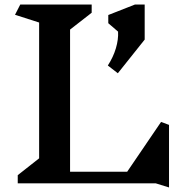

<svg xmlns="http://www.w3.org/2000/svg" viewBox="-20 -806 827 844"><path d="M665 0H58V-36L152 -110V-707L46 -741L69 -786H383V-750L288 -676V-51H539L688 -270L723 -257V18ZM616 -632 498 -484 454 -518Q478 -555 489.5 -594Q501 -633 499 -667L456 -704V-740L573 -786H616Z"/></svg>

Font: InknutAntiqua
Style: Medium
Weight: 500
Designer: Claus Eggers Srensen
Foundry: Claus Eggers Srensen
Version: Version 1.000; ttfautohint (v1.2) -l 7 -r 28 -G 50 -x 13 -D 